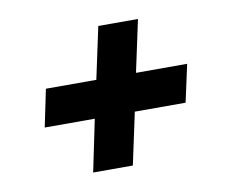

<svg xmlns="http://www.w3.org/2000/svg" viewBox="-52 -507 613 510"><g transform="rotate(-10 254.0 -252.5)"><path d="M161 -62 190 -202H55L76 -303H212L242 -443H349L319 -303H457L435 -202H298L268 -62Z"/></g></svg>

Font: Saira Semi Condensed SemiBold
Style: Italic
Weight: 600
Width: 4
Italic angle: -12°
Designer: Hector Gatti with collaboration of the Omnibus-Type team
Foundry: Omnibus-Type
Version: Version 1.001; ttfautohint (v1.8)